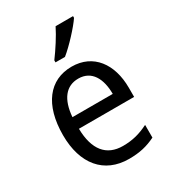

<svg xmlns="http://www.w3.org/2000/svg" viewBox="-187 -869 884 982"><g transform="rotate(-30 255.0 -378.0)"><path d="M400 -756V-766H297C275 -721 236 -661 204 -618V-606H260C305 -642 375 -718 400 -756ZM264 -546C132 -546 51 -443 51 -264C51 -94 137 10 284 10C347 10 392 -1 441 -25V-100C391 -75 347 -63 290 -63C193 -63 140 -127 138 -252H464V-306C464 -447 391 -546 264 -546ZM263 -476C342 -476 377 -409 377 -320H139C147 -421 190 -476 263 -476Z"/></g></svg>

Font: Noto Sans Armenian SemiCondensed
Style: Regular
Weight: 400
Width: 4
Designer: Monotype Design Team
Foundry: Monotype Imaging Inc.
Version: Version 2.008